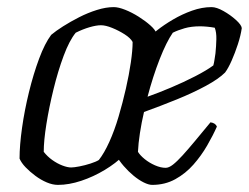

<svg xmlns="http://www.w3.org/2000/svg" viewBox="-20 -520 700 540"><path d="M408 0Q398 0 384 -7Q370 -14 355.5 -26Q341 -38 328 -53Q315 -68 306 -84Q306 -129 315.5 -178.5Q325 -228 339 -274Q353 -320 367.5 -356Q382 -392 393 -409Q402 -419 421.5 -434.5Q441 -450 466.5 -465Q492 -480 520 -490Q548 -500 575 -500Q589 -500 608.5 -489Q628 -478 643.5 -464Q659 -450 660 -441Q657 -420 649 -395.5Q641 -371 631.5 -349.5Q622 -328 613 -316Q595 -298 559 -278.5Q523 -259 477.5 -240.5Q432 -222 385 -205Q378 -175 373.5 -145.5Q369 -116 368 -93Q374 -83 387 -72.5Q400 -62 416 -55Q432 -48 446 -48Q455 -48 466.5 -57Q478 -66 493.5 -83Q509 -100 528.5 -123.5Q548 -147 572 -176Q579 -175 583.5 -172Q588 -169 590 -164Q579 -139 562.5 -110.5Q546 -82 524 -57Q502 -32 473 -16Q444 0 408 0ZM395 -248Q426 -259 461.5 -274Q497 -289 529 -305.5Q561 -322 580 -336Q582 -343 583.5 -353.5Q585 -364 586 -370Q588 -390 588.5 -409.5Q589 -429 584 -442Q573 -444 562 -445Q551 -446 543 -446Q518 -446 499 -440.5Q480 -435 466 -428Q448 -402 429 -353.5Q410 -305 395 -248ZM143 0Q128 0 111.5 -7Q95 -14 79.5 -25.5Q64 -37 52 -49.5Q40 -62 35 -74Q35 -111 42 -160.5Q49 -210 61.5 -261Q74 -312 90 -355Q106 -398 124 -422Q137 -433 157.5 -446Q178 -459 202.5 -471.5Q227 -484 252.5 -492Q278 -500 300 -500Q313 -500 332 -492.5Q351 -485 370 -473Q389 -461 403 -448.5Q417 -436 420 -426Q420 -391 412.5 -343.5Q405 -296 392.5 -246.5Q380 -197 363.5 -153.5Q347 -110 328 -83Q306 -61 274.5 -42Q243 -23 208.5 -11.5Q174 0 143 0ZM180 -49Q188 -49 203.5 -52Q219 -55 234.5 -60Q250 -65 258 -70Q273 -89 287.5 -121Q302 -153 313.5 -192Q325 -231 334 -270.5Q343 -310 348 -344.5Q353 -379 353 -402Q347 -413 330.5 -423.5Q314 -434 295.5 -441.5Q277 -449 264 -449Q251 -449 232 -443.5Q213 -438 193 -428Q175 -406 159 -363Q143 -320 130.5 -269Q118 -218 110.5 -171Q103 -124 103 -93Q113 -80 127 -70Q141 -60 155.5 -54.5Q170 -49 180 -49Z"/></svg>

Font: Texturina 12pt Thin
Style: Italic
Weight: 250
Italic angle: -11°
Designer: Guillermo Torres Carreño
Foundry: Omnibus-Type
Version: Version 1.002